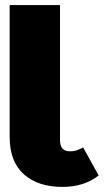

<svg xmlns="http://www.w3.org/2000/svg" viewBox="-20 -716 408 755"><path d="M368 -26Q311 19 225 19Q130 19 74 -30.5Q18 -80 18 -178V-696H216V-165Q216 -121 255 -121Q270 -121 280.5 -124.5Q291 -128 307 -136Z"/></svg>

Font: Fira Sans Extra Condensed Black
Style: Regular
Weight: 900
Width: 1
Designer: Carrois Corporate & Edenspiekermann AG
Foundry: Carrois Corporate GbR & Edenspiekermann AG
Version: Version 4.203